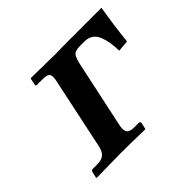

<svg xmlns="http://www.w3.org/2000/svg" viewBox="-110 -575 716 716"><g transform="rotate(-45 247.5 -217.5)"><path d="M122.6 -77.1 181.2 -354Q188 -382.3 182.4 -392.1Q176.8 -401.9 150.4 -401.9H120.6Q114.7 -401.9 115.7 -407.2L121.1 -434.1L124.5 -436L253.4 -434.1L309.6 -435.1H494.6Q481 -355.5 473.1 -278.8L428.2 -274.9Q427.7 -299.8 424.8 -318.1Q421.9 -336.4 415 -354.2Q408.2 -372.1 394.3 -381.6Q380.4 -391.1 360.4 -391.1H337.9Q313 -391.1 304.2 -381.8Q295.4 -372.6 288.6 -340.8L232.4 -77.1Q227.5 -54.2 234.9 -43.7Q242.2 -33.2 266.1 -33.2H289.1Q297.9 -33.2 295.9 -23.9L291 -1L288.6 1Q197.8 -1 159.2 -1L33.7 1L32.2 -1L37.1 -23.9Q39.1 -32.7 46.9 -33.2H69.8Q94.2 -33.2 106 -43.7Q117.7 -54.2 122.6 -77.1Z"/></g></svg>

Font: Linux Libertine Slanted
Style: Semibold Slanted
Weight: 600
Designer: Philipp H. Poll
Foundry: Philipp H. Poll
Version: Version 5.1.1